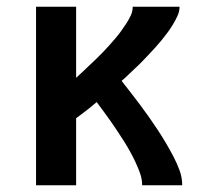

<svg xmlns="http://www.w3.org/2000/svg" viewBox="-20 -550 640 570"><path d="M87 0V-530H206V-319Q216 -328 226 -337.5Q236 -347 246 -356.5Q256 -366 266 -375.5Q276 -385 285.5 -395Q295 -405 304 -415Q313 -425 322 -435.5Q331 -446 339 -457Q347 -468 354.5 -479.5Q362 -491 368 -503.5Q374 -516 374 -530H513Q513 -516 507 -503Q501 -490 493.5 -477.5Q486 -465 477.5 -453.5Q469 -442 460 -431Q451 -420 441.5 -409.5Q432 -399 422.5 -389Q413 -379 403 -368.5Q393 -358 382.5 -348.5Q372 -339 362 -329Q352 -319 341 -310Q355 -292 369 -274Q383 -256 396.5 -238Q410 -220 423 -201.5Q436 -183 448.5 -164Q461 -145 472.5 -125.5Q484 -106 494.5 -86Q505 -66 513 -44.5Q521 -23 521 0H402Q402 -18 396 -35Q390 -52 382.5 -68Q375 -84 366.5 -99.5Q358 -115 348.5 -130Q339 -145 329 -160Q319 -175 309 -189.5Q299 -204 288.5 -218Q278 -232 267 -247Q252 -234 236.5 -222Q221 -210 206 -199V0Z"/></svg>

Font: Iosevka Curly Slab Extended
Style: Bold
Weight: 700
Width: 7
Monospace: yes
Designer: Belleve Invis
Foundry: Belleve Invis
Version: Version 11.1.0; ttfautohint (v1.8.3)